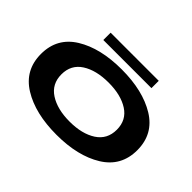

<svg xmlns="http://www.w3.org/2000/svg" viewBox="-155 -1120 1429 1429"><g transform="rotate(45 559.5 -405.0)"><path d="M555 7Q331 7 189.5 -80.5Q48 -168 48 -337.2Q48 -506.5 189.5 -593.8Q331 -681 554.8 -681Q778.5 -681 920.2 -594Q1062 -507 1062 -337.5Q1062 -168 920.2 -80.5Q778.5 7 555 7ZM555 -131.5Q685 -131.5 765.8 -184Q846.5 -236.5 846.5 -337.5Q846.5 -438.5 765.8 -490.5Q685 -542.5 555 -542.5Q425 -542.5 344 -490.5Q263 -438.5 263 -337.5Q263 -236.5 344 -184Q425 -131.5 555 -131.5ZM303 -738.5V-815.5H809.5V-738.5Z"/></g></svg>

Font: Anybody UltraExpanded Regular
Style: Bold
Weight: 700
Width: 9
Designer: Tyler Finck
Foundry: Etcetera Type Company
Version: Version 1.010; ttfautohint (v1.8.3) -l 8 -r 50 -G 200 -x 14 